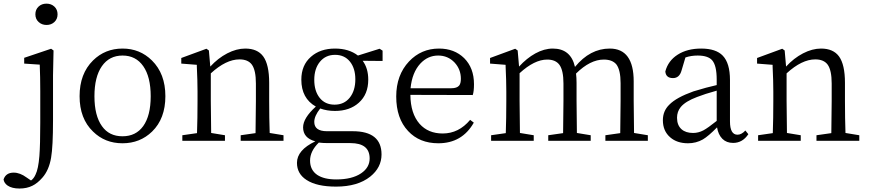

<svg xmlns="http://www.w3.org/2000/svg" viewBox="-101 -787 4855 1073"><path d="M7.8 266.6Q-34.2 266.6 -58.6 250Q-78.1 236.3 -81.1 215.8Q-68.4 177.7 -24.4 177.7Q10.7 177.7 47.9 205.1L72.3 221.7Q87.9 210.9 97.7 188.5Q113.3 157.2 119.1 85Q124 22.5 124 -102.5V-276.4Q124 -357.4 121.1 -425.8L34.2 -431.6V-463.9L184.6 -514.6L198.2 -504.9L195.3 -366.2V-115.2Q195.3 32.2 184.6 93.8Q172.9 164.1 135.7 206.1Q108.4 237.3 80.1 251Q48.8 266.6 7.8 266.6ZM159.2 -647.5Q132.8 -647.5 114.7 -664.1Q96.7 -680.7 96.7 -707Q96.7 -733.4 114.3 -750Q131.8 -766.6 158.7 -766.6Q185.5 -766.6 203.1 -750Q220.7 -733.4 220.7 -707Q220.7 -680.7 203.1 -664.1Q185.5 -647.5 159.2 -647.5Z M418.9 -51.8Q343.8 -124 343.8 -249.5Q343.8 -375 418.9 -449.2Q486.3 -515.6 584 -515.6Q680.7 -515.6 748 -449.2Q823.2 -375 823.2 -249.5Q823.2 -124 749 -51.8Q681.6 13.7 583.5 13.7Q485.4 13.7 418.9 -51.8ZM699.2 -82Q741.2 -140.6 741.2 -249Q741.2 -357.4 699.7 -417Q658.2 -476.6 584 -476.6Q509.8 -476.6 468.3 -417Q426.8 -357.4 426.8 -249Q426.8 -140.6 468.8 -82Q508.8 -25.4 583.5 -25.4Q658.2 -25.4 699.2 -82Z M918 0V-31.2L1000 -43Q1002.9 -125 1002.9 -222.7V-276.4Q1002.9 -334 999 -415Q999 -421.9 999 -424.8L912.1 -431.6V-462.9L1052.7 -514.6L1066.4 -504.9L1074.2 -415Q1117.2 -461.9 1168.9 -488.8Q1220.7 -515.6 1269.5 -515.6Q1337.9 -515.6 1370.1 -471.7Q1403.3 -425.8 1403.3 -324.2V-222.7Q1403.3 -125 1406.2 -43.9L1483.4 -31.2V0H1244.1V-31.2L1327.1 -43Q1329.1 -150.4 1329.1 -222.7V-320.3Q1329.1 -394.5 1306.6 -425.8Q1285.2 -455.1 1237.3 -455.1Q1162.1 -455.1 1077.1 -377V-222.7Q1077.1 -151.4 1079.1 -43.9L1156.2 -31.2V0Z M1777.3 255.9Q1668.9 255.9 1612.3 218.8Q1558.6 184.6 1558.6 123Q1558.6 51.8 1661.1 2.9Q1592.8 -15.6 1592.8 -75.2Q1592.8 -127 1664.1 -191.4Q1583 -237.3 1583 -341.8Q1583 -422.9 1636.7 -469.7Q1688.5 -515.6 1771.5 -515.6Q1848.6 -515.6 1899.4 -476.6L2020.5 -514.6L2037.1 -503.9V-446.3L1925.8 -447.3Q1957 -405.3 1957 -341.8Q1957 -259.8 1904.3 -212.9Q1853.5 -167 1770.5 -167Q1726.6 -167 1688.5 -180.7Q1655.3 -138.7 1655.3 -105.5Q1655.3 -53.7 1726.6 -53.7H1870.1Q2031.2 -53.7 2031.2 76.2Q2031.2 149.4 1967.8 200.2Q1897.5 255.9 1777.3 255.9ZM1778.3 215.8Q1866.2 215.8 1917 181.6Q1964.8 149.4 1964.8 98.6Q1964.8 12.7 1857.4 12.7H1732.4Q1704.1 12.7 1680.7 9.8Q1631.8 57.6 1631.8 110.4Q1631.8 163.1 1671.9 190.4Q1710 215.8 1778.3 215.8ZM1768.6 -202.1Q1822.3 -202.1 1853.5 -241.2Q1884.8 -280.3 1884.8 -343.8Q1884.8 -405.3 1854.5 -442.9Q1824.2 -480.5 1771.5 -480.5Q1718.8 -480.5 1687 -441.9Q1655.3 -403.3 1655.3 -340.8Q1655.3 -278.3 1685.5 -240.2Q1715.8 -202.1 1768.6 -202.1Z M2348.6 13.7Q2243.2 13.7 2179.7 -54.7Q2113.3 -125 2113.3 -248Q2113.3 -367.2 2184.6 -443.4Q2252.9 -515.6 2352.5 -515.6Q2438.5 -515.6 2493.2 -461.9Q2547.9 -407.2 2547.9 -316.4Q2547.9 -276.4 2541 -255.9L2192.4 -256.8Q2193.4 -152.3 2244.1 -94.7Q2292 -41 2373 -41Q2462.9 -41 2526.4 -117.2L2546.9 -101.6Q2481.4 13.7 2348.6 13.7ZM2193.4 -293.9H2421.9Q2452.1 -293.9 2464.8 -308.6Q2474.6 -320.3 2474.6 -346.7Q2474.6 -399.4 2439.5 -437.5Q2402.3 -476.6 2347.7 -476.6Q2290 -476.6 2248 -431.6Q2202.1 -381.8 2193.4 -293.9Z M2643.6 0V-31.2L2725.6 -43Q2728.5 -125 2728.5 -222.7V-276.4Q2728.5 -335 2724.6 -417Q2724.6 -421.9 2724.6 -424.8L2637.7 -431.6V-462.9L2778.3 -514.6L2792 -504.9L2799.8 -415Q2842.8 -461.9 2890.6 -488.3Q2940.4 -515.6 2988.3 -515.6Q3088.9 -515.6 3112.3 -413.1Q3196.3 -515.6 3306.6 -515.6Q3440.4 -515.6 3440.4 -332V-222.7Q3440.4 -151.4 3442.4 -43.9L3519.5 -31.2V0H3282.2V-31.2L3365.2 -43Q3367.2 -152.3 3367.2 -222.7V-322.3Q3367.2 -395.5 3343.8 -426.8Q3321.3 -454.1 3273.4 -454.1Q3197.3 -454.1 3118.2 -376Q3121.1 -352.5 3121.1 -324.2V-222.7Q3121.1 -151.4 3123 -43.9L3200.2 -31.2V0H2962.9V-31.2L3045.9 -43Q3047.9 -150.4 3047.9 -222.7V-320.3Q3047.9 -393.6 3025.4 -424.8Q3003.9 -454.1 2957 -454.1Q2885.7 -454.1 2802.7 -377.9V-222.7Q2802.7 -151.4 2804.7 -43.9L2881.8 -31.2V0Z M3744.1 13.7Q3682.6 13.7 3644.5 -19.5Q3603.5 -54.7 3603.5 -115.2Q3603.5 -167 3639.6 -202.1Q3678.7 -242.2 3774.4 -276.4Q3850.6 -299.8 3904.3 -311.5V-342.8Q3904.3 -420.9 3878.9 -450.2Q3855.5 -476.6 3797.9 -476.6Q3760.7 -476.6 3729.5 -465.8L3708 -393.6Q3696.3 -350.6 3660.2 -350.6Q3620.1 -350.6 3617.2 -387.7Q3632.8 -447.3 3686 -481.4Q3739.3 -515.6 3817.4 -515.6Q3900.4 -515.6 3938.5 -475.6Q3978.5 -433.6 3978.5 -339.8V-108.4Q3978.5 -34.2 4020.5 -34.2Q4043 -34.2 4064.5 -57.6L4081.1 -37.1Q4048.8 11.7 3996.1 11.7Q3959 11.7 3936 -11.2Q3913.1 -34.2 3906.2 -75.2Q3858.4 -26.4 3827.1 -7.8Q3789.1 13.7 3744.1 13.7ZM3772.5 -43.9Q3801.8 -43.9 3830.1 -58.6Q3855.5 -72.3 3904.3 -111.3V-280.3Q3836.9 -261.7 3794.9 -245.1Q3729.5 -220.7 3703.1 -188.5Q3682.6 -163.1 3682.6 -128.9Q3682.6 -86.9 3708 -64.5Q3731.4 -43.9 3772.5 -43.9Z M4135.7 0V-31.2L4217.8 -43Q4220.7 -125 4220.7 -222.7V-276.4Q4220.7 -334 4216.8 -415Q4216.8 -421.9 4216.8 -424.8L4129.9 -431.6V-462.9L4270.5 -514.6L4284.2 -504.9L4292 -415Q4335 -461.9 4386.7 -488.8Q4438.5 -515.6 4487.3 -515.6Q4555.7 -515.6 4587.9 -471.7Q4621.1 -425.8 4621.1 -324.2V-222.7Q4621.1 -125 4624 -43.9L4701.2 -31.2V0H4461.9V-31.2L4544.9 -43Q4546.9 -150.4 4546.9 -222.7V-320.3Q4546.9 -394.5 4524.4 -425.8Q4502.9 -455.1 4455.1 -455.1Q4379.9 -455.1 4294.9 -377V-222.7Q4294.9 -151.4 4296.9 -43.9L4374 -31.2V0Z"/></svg>

Font: Bpmf Zihi Only R
Style: R
Weight: 400
Foundry: But Ko
Version: Version 1.320